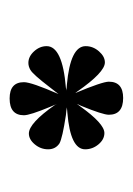

<svg xmlns="http://www.w3.org/2000/svg" viewBox="40 -724 270 389"><g transform="rotate(90 174.5 -530.0)"><path d="M191 -511Q192 -509 197 -497Q214 -456 214 -444Q214 -415 180 -415Q147 -415 147 -444Q147 -459 171 -514Q167 -509 157 -496Q131 -462 122 -457Q115 -453 108 -453Q95 -453 84.5 -464.5Q74 -476 74 -490Q74 -522 158 -529Q162 -530 164 -530Q161 -530 152 -531Q74 -538 74 -569Q74 -584 84.5 -596Q95 -608 107 -608Q127 -608 166 -552Q168 -549 169 -548Q146 -603 146 -616Q146 -645 179 -645Q213 -645 213 -616Q213 -604 195 -560Q192 -554 191 -551Q192 -553 196 -558Q231 -607 250 -607Q263 -607 273 -595Q283 -583 283 -568Q283 -538 209 -532Q201 -531 198 -531Q203 -530 214 -529Q260 -522 271 -516Q283 -508 283 -493Q283 -478 273 -466Q263 -454 251 -454Q230 -454 193 -507Q192 -509 191 -511Z"/></g></svg>

Font: Space Grotesk Medium
Style: Regular
Weight: 500
Designer: Florian Karsten
Foundry: Florian Karsten
Version: Version 2.000